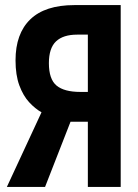

<svg xmlns="http://www.w3.org/2000/svg" viewBox="-20 -734 540 754"><path d="M7 0 143 -293Q118 -307 94.5 -332.5Q71 -358 56 -398.5Q41 -439 41 -497Q41 -602 99 -658Q157 -714 272 -714H454V0H325V-256H257L157 0ZM296 -373H325V-598H283Q228 -598 200 -571.5Q172 -545 172 -486Q172 -423 202 -398Q232 -373 296 -373Z"/></svg>

Font: Noto Sans Mono ExtraCondensed
Style: Bold
Weight: 700
Width: 2
Designer: Monotype Design Team
Foundry: Monotype Imaging Inc.
Version: Version 2.014